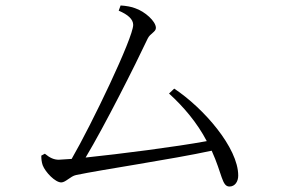

<svg xmlns="http://www.w3.org/2000/svg" viewBox="-20 -706 1040 702"><path d="M131 -137C131 -125 132 -114 136 -102C146 -76 182 -39 204 -39C220 -39 238 -62 258 -66C353 -86 606 -123 754 -155C793 -69 791 -24 819 -24C839 -24 851 -42 851 -64C851 -166 724 -311 617 -382L598 -364C651 -316 701 -257 736 -190C622 -169 418 -143 293 -130C362 -245 475 -469 520 -565C529 -584 550 -589 550 -604C550 -628 510 -664 474 -676C462 -681 440 -685 421 -686L414 -667C447 -653 467 -636 467 -615C467 -568 315 -251 242 -125L195 -122C177 -122 162 -129 144 -144Z"/></svg>

Font: Noto Serif CJK SC Light
Style: Regular
Weight: 300
Designer: Ryoko NISHIZUKA 西塚涼子 (kana & ideographs); Frank Grießhammer (Latin, Greek & Cyrillic); Wenlong ZHANG 张文龙 (bopomofo); San
Foundry: Adobe
Version: Version 2.001;hotconv 1.1.0;makeotfexe 2.6.0